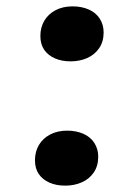

<svg xmlns="http://www.w3.org/2000/svg" viewBox="-20 -567 413 604"><path d="M90 -63Q90 -90 102.5 -111Q115 -132 138 -144Q161 -156 191 -156Q220 -156 242.5 -146Q265 -136 277 -117Q289 -98 289 -74Q289 -45 275 -24.5Q261 -4 237.5 6.5Q214 17 185 17Q157 17 135.5 7.5Q114 -2 102 -19.5Q90 -37 90 -63ZM107 -454Q107 -481 119.5 -502Q132 -523 155 -535Q178 -547 208 -547Q237 -547 259.5 -537Q282 -527 294 -508Q306 -489 306 -465Q306 -436 292 -415.5Q278 -395 254.5 -384.5Q231 -374 202 -374Q174 -374 152.5 -383.5Q131 -393 119 -410.5Q107 -428 107 -454Z"/></svg>

Font: Literata
Style: Bold Italic
Weight: 700
Italic angle: -2°
Designer: Latin by Veronika Burian and Jose Scaglione. Greek by Irene Vlachou. Cyrillic by Vera Evstafieva
Foundry: TypeTogether
Version: Version 3.103;gftools[0.9.29]